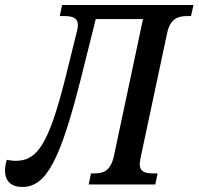

<svg xmlns="http://www.w3.org/2000/svg" viewBox="-56 -734 790 764"><path d="M33 10C130 10 185 -103 265 -418L325 -658H513L397 -112C384 -55 357 -44 320 -44H306L297 0H562L571 -44H553C521 -44 500 -51 500 -81C500 -88 502 -99 504 -109L609 -602C621 -659 651 -670 688 -670H704L714 -714H191L182 -670H198C231 -670 254 -664 254 -634C254 -626 252 -616 249 -605L204 -423C137 -158 92 -94 6 -94C-5 -94 -17 -96 -29 -98C-34 -82 -36 -68 -36 -55C-36 -13 -11 10 33 10Z"/></svg>

Font: Noto Serif Condensed Medium
Style: Italic
Weight: 500
Width: 3
Italic angle: -12°
Designer: Monotype Design Team
Foundry: Monotype Imaging Inc.
Version: Version 2.013